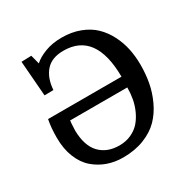

<svg xmlns="http://www.w3.org/2000/svg" viewBox="-162 -868 1026 1035"><g transform="rotate(-30 351.5 -351.0)"><path d="M316.9 12.2Q265.6 12.2 220.7 -3.7Q175.8 -19.5 138.9 -51.3Q102.1 -83 80.6 -136.5Q59.1 -189.9 59.1 -258.8Q59.1 -321.3 68.8 -370.1H525.9Q523.9 -647.9 324.2 -647.9Q251 -647.9 213.9 -605.7Q176.8 -563.5 171.9 -491.2L116.2 -490.2L99.1 -709L161.1 -710.9L175.8 -654.8Q201.2 -678.7 247.1 -696.3Q293 -713.9 351.1 -713.9Q413.1 -713.9 463.6 -694.6Q514.2 -675.3 547.9 -642.8Q581.5 -610.4 604.2 -566.2Q627 -522 637 -474.1Q647 -426.3 647 -374Q647 -316.4 637.2 -263.9Q627.4 -211.4 603.5 -160.2Q579.6 -108.9 543 -71.3Q506.3 -33.7 448.2 -10.7Q390.1 12.2 316.9 12.2ZM332 -54.2Q372.1 -54.2 405 -69.1Q438 -84 459.7 -108.6Q481.4 -133.3 496.3 -166Q511.2 -198.7 517.6 -233.4Q523.9 -268.1 523.9 -304.2H168Q166 -293.5 164.1 -242.2Q166 -147.5 210.9 -100.8Q255.9 -54.2 332 -54.2Z"/></g></svg>

Font: Literata Book Medium
Style: Regular
Weight: 500
Designer: Latin by Veronika Burian and Jose Scaglione. Greek by Irene Vlachou. Cyrillic by Vera Evstafieva
Foundry: TypeTogether
Version: Version 2.003;PS 002.003;hotconv 1.0.88;makeotf.lib2.5.64775